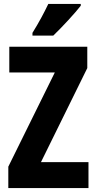

<svg xmlns="http://www.w3.org/2000/svg" viewBox="-20 -950 488 970"><path d="M388 -921V-930H224C203 -886 177 -837 144 -784V-770H249C296 -815 360 -885 388 -921ZM427 0V-131H187L421 -606V-714H27V-584H257L22 -108V0Z"/></svg>

Font: Noto Sans Arabic UI XCn XBd
Style: Regular
Weight: 800
Width: 2
Designer: Monotype Design Team, Nadine Chahine and Nizar Qandah
Foundry: Monotype Imaging Inc.
Version: Version 2.010